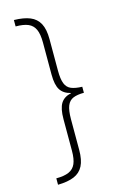

<svg xmlns="http://www.w3.org/2000/svg" viewBox="-132 -770 612 984"><g transform="rotate(-15 174.5 -278.0)"><path d="M48 125Q90 125 115 114Q140 103 151 78Q162 53 162 9V-158Q162 -215 179 -242Q196 -269 234 -277V-278Q196 -287 179 -313.5Q162 -340 162 -395V-565Q162 -610 150.5 -635Q139 -660 114.5 -670.5Q90 -681 48 -681V-715Q100 -714 133 -700.5Q166 -687 182.5 -656.5Q199 -626 199 -573V-405Q199 -361 208.5 -337Q218 -313 240 -304Q262 -295 298 -294V-262Q263 -262 241 -253Q219 -244 209 -219.5Q199 -195 199 -148V15Q199 68 183 99Q167 130 134 144Q101 158 48 159Z"/></g></svg>

Font: Noto Sans Khmer ExtraCondensed ExtraLight
Style: Regular
Weight: 250
Width: 2
Designer: Danh Hong and the Monotype Design Team
Foundry: Monotype Imaging Inc.
Version: Version 2.004